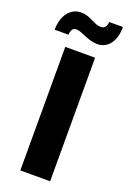

<svg xmlns="http://www.w3.org/2000/svg" viewBox="-166 -867 614 920"><g transform="rotate(20 141.5 -407.0)"><path d="M218 -630V0H66V-630ZM-10 -690Q-10 -715 -4 -737Q2 -759 14 -775.5Q26 -792 43 -801.5Q60 -811 82 -811Q100 -811 114.5 -806Q129 -801 142 -794.5Q155 -788 167 -783Q179 -778 193 -778Q207 -778 214.5 -787.5Q222 -797 223 -814H293Q293 -759 269 -727Q245 -695 205 -695Q186 -695 169.5 -700Q153 -705 138.5 -711Q124 -717 111.5 -722Q99 -727 89 -727Q73 -727 67 -716Q61 -705 60 -690Z"/></g></svg>

Font: Mukta Vaani ExtraBold
Style: Regular
Weight: 800
Designer: Noopur Datye, Girish Dalvi, Yashodeep Gholap, Pallavi Karambelkar
Foundry: Ek Type
Version: Version 2.538;PS 1.000;hotconv 16.6.51;makeotf.lib2.5.65220;